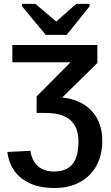

<svg xmlns="http://www.w3.org/2000/svg" viewBox="-20 -760 573 988"><path d="M506.3 -36.6Q506.3 38.6 476.1 93.3Q445.8 147.9 390.4 177.7Q335 207.5 259.8 207.5Q156.2 207.5 92.8 159.2Q29.3 110.8 17.6 22L136.7 16.1Q143.6 67.4 175.3 95Q207 122.6 257.8 122.6Q322.8 122.6 353.3 84Q383.8 45.4 383.8 -32.2Q383.8 -105 342.3 -141.8Q300.8 -178.7 215.3 -178.7H168.5V-263.7L342.8 -439.5H43.5V-528.3H481V-436L300.3 -258.3Q396.5 -248 451.4 -189.5Q506.3 -130.9 506.3 -36.6ZM440.9 -727.5 323.2 -580.6H215.3L93.3 -727.5V-740.2H162.1L268.6 -649.9H270.5L372.1 -740.2H440.9Z"/></svg>

Font: Arimo SemiBold
Style: Regular
Weight: 600
Designer: Steve Matteson
Foundry: Monotype Imaging Inc.
Version: Version 1.33